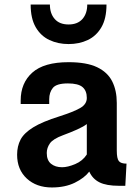

<svg xmlns="http://www.w3.org/2000/svg" viewBox="-20 -807 613 838"><path d="M206.5 11.2Q139.2 11.2 96.9 -27.8Q54.7 -66.9 54.7 -131.8Q54.7 -168.9 69.8 -197.8Q85 -226.6 125 -251.2Q165 -275.9 239.7 -299.3Q300.8 -318.8 329.8 -335.4Q358.9 -352.1 358.9 -379.4Q358.9 -411.1 340.1 -427Q321.3 -442.9 276.4 -442.9Q226.6 -442.9 210.7 -423.3Q194.8 -403.8 194.8 -373.5V-353H70.3V-368.7Q70.3 -444.8 121.1 -490.2Q171.9 -535.6 279.3 -535.6Q357.9 -535.6 403.8 -513.7Q449.7 -491.7 469.7 -451.9Q489.7 -412.1 489.7 -357.9V-150.4Q489.7 -114.7 498.8 -103.8Q507.8 -92.8 532.2 -92.8L526.9 3.9H499Q444.3 3.9 414.1 -11.2Q383.8 -26.4 369.6 -58.1Q348.6 -30.3 306.4 -9.5Q264.2 11.2 206.5 11.2ZM251 -77.1Q275.4 -77.1 308.1 -90.8Q340.8 -104.5 358.9 -132.8V-265.6Q345.7 -254.9 316.9 -241.9Q288.1 -229 254.9 -216.8Q211.4 -200.7 197.8 -181.2Q184.1 -161.6 184.1 -139.2Q184.1 -107.4 202.6 -92.3Q221.2 -77.1 251 -77.1ZM279.3 -614.7Q233.4 -614.7 195.8 -632.3Q158.2 -649.9 136 -688Q113.8 -726.1 113.8 -787.1H197.8Q197.8 -748 218.8 -724.1Q239.7 -700.2 279.3 -700.2Q318.8 -700.2 339.8 -724.1Q360.8 -748 360.8 -787.1H444.8Q444.8 -726.1 422.6 -688Q400.4 -649.9 363 -632.3Q325.7 -614.7 279.3 -614.7Z"/></svg>

Font: Monda
Style: Bold
Weight: 700
Designer: Vernon Adams
Foundry: Vernon Adams
Version: Version 2.100; ttfautohint (v1.8.3)